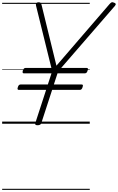

<svg xmlns="http://www.w3.org/2000/svg" viewBox="-20 -1151 1096 1786"><path d="M329 14Q302 14 308 -5L409 -315H154Q147 -315 144 -320.5Q141 -326 146 -340Q150 -354 156.5 -359.5Q163 -365 170 -365H425L459 -469H201Q193 -469 191 -474.5Q189 -480 192 -494Q197 -508 203 -513.5Q209 -519 217 -519H458L315 -1099Q311 -1115 318 -1122.5Q325 -1130 338 -1130Q353 -1130 358 -1124.5Q363 -1119 366 -1108L505 -540L998 -1112Q1009 -1125 1017.5 -1129Q1026 -1133 1038 -1127Q1052 -1124 1055.5 -1115.5Q1059 -1107 1048 -1095L549 -519H786Q795 -519 797.5 -514Q800 -509 795 -495Q791 -481 785 -475Q779 -469 770 -469H515L481 -365H740Q748 -365 750.5 -360Q753 -355 748 -340Q744 -327 738 -321Q732 -315 724 -315H465L364 -5Q358 14 329 14ZM0 605H815V615H0ZM0 -20H815V0H0ZM0 -505H815V-500H0ZM0 -1125H815V-1115H0Z"/></svg>

Font: Playwrite CU Guides
Style: Regular
Weight: 400
Designer: Veronika Burian, José Scaglione
Foundry: TypeTogether
Version: Version 1.003